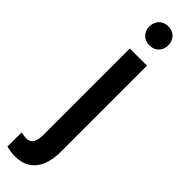

<svg xmlns="http://www.w3.org/2000/svg" viewBox="-345 -710 904 904"><g transform="rotate(45 107.5 -258.0)"><path d="M61.5 -528.3H175.8V44.9Q175.8 99.1 159.9 136.7Q144 174.3 113.3 193.8Q82.5 213.4 37.1 213.4Q23.4 213.4 8.5 211.2Q-6.3 209 -19.5 205.1L-19 111.3Q-9.8 113.3 -0.5 114.5Q8.8 115.7 16.1 115.7Q31.2 115.7 41.3 108.4Q51.3 101.1 56.4 85.4Q61.5 69.8 61.5 44.9ZM53.2 -666.5Q53.2 -693.8 70.1 -712.2Q86.9 -730.5 115.7 -730.5Q145.5 -730.5 162.4 -712.2Q179.2 -693.8 179.2 -666.5Q179.2 -640.1 162.4 -622.1Q145.5 -604 115.7 -604Q86.9 -604 70.1 -622.1Q53.2 -640.1 53.2 -666.5Z"/></g></svg>

Font: Roboto Condensed Medium
Style: Regular
Weight: 500
Designer: Christian Robertson
Foundry: Google
Version: Version 3.0